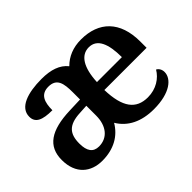

<svg xmlns="http://www.w3.org/2000/svg" viewBox="-99 -799 1061 1061"><g transform="rotate(-45 431.0 -269.0)"><path d="M203 10C293 10 359 -28 397 -93C437 -26 508 10 606 10C734 10 793 -43 793 -94C793 -114 783 -130 769 -137C744 -94 694 -60 629 -60C537 -60 491 -120 487 -259H817V-308C817 -466 732 -548 593 -548C531 -548 481 -527 443 -489C410 -530 358 -548 285 -548C177 -548 89 -520 89 -448C89 -400 128 -383 205 -383C205 -445 220 -491 281 -491C346 -491 355 -443 355 -374V-317L272 -314C121 -309 47 -259 47 -152C47 -42 115 10 203 10ZM684 -319H489C494 -428 531 -487 593 -487C658 -487 684 -423 684 -319ZM246 -59C201 -59 180 -89 180 -147C180 -222 210 -261 303 -265L355 -268V-191C355 -110 312 -59 246 -59Z"/></g></svg>

Font: Noto Serif Tamil SemiBold
Style: Regular
Weight: 600
Designer: Indian Type Foundry, Tom Grace, and the Monotype Design Team
Foundry: Monotype Imaging Inc.
Version: Version 2.004